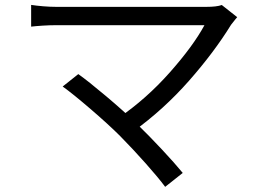

<svg xmlns="http://www.w3.org/2000/svg" viewBox="-20 -703 1040 767"><path d="M920.4 -626Q911 -614.4 903 -604Q835.8 -494.8 735.2 -380.5Q634.6 -266.2 511.8 -177.4L452.4 -231.2Q564.8 -308.2 658.2 -413.6Q751.6 -519 796.8 -602.4H205Q178.8 -602.4 150.7 -600.6Q122.6 -598.8 104.4 -596.6V-683.4Q125.2 -680.2 152.6 -677.9Q180 -675.6 205 -675.6H804Q845.8 -675.6 866 -683L927.6 -634.4ZM230.4 -357.4 292.8 -407Q330.8 -380.2 403.9 -318.7Q477 -257.2 526.4 -208.6Q575 -161.4 626.6 -106.2Q678.2 -51 710 -12.2L639.8 43.4Q613.4 7.6 562.5 -49.7Q511.6 -107 459.8 -159.6Q414 -205.4 342.2 -267.1Q270.4 -328.8 230.4 -357.4Z"/></svg>

Font: 寒蝉端黑体 Light
Style: Regular
Weight: 300
Designer: ChillDuanSans {Warren2060}; 
Source Han Sans {Ryoko NISHIZUKA 西塚涼子 (kana, bopomofo & ideographs); Paul D. Hunt (Latin, G
Foundry: ChillType&Adobe
Version: Version 1.300;Glyphs 3.3 (3306)